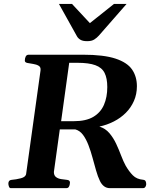

<svg xmlns="http://www.w3.org/2000/svg" viewBox="-20 -977 808 997"><path d="M36.1 0Q29.3 0 26.4 -8.5Q23.4 -17.1 23.4 -23.4Q23.4 -41.5 39.6 -43Q63.5 -44.9 88.4 -51.3Q113.3 -57.6 115.7 -74.2L190.4 -610.8Q192.9 -628.4 180.9 -635.5Q168.9 -642.6 152.1 -645Q135.3 -647.5 122.1 -650.1Q108.9 -652.8 108.9 -662.1Q108.9 -674.3 113.5 -683.6Q118.2 -692.9 129.4 -692.9H410.6Q519 -692.9 580.1 -672.6Q641.1 -652.3 666 -615.7Q690.9 -579.1 690.9 -529.3Q690.9 -487.8 675.5 -452.9Q660.2 -418 633.3 -391.1Q606.4 -364.3 571 -346.2Q535.6 -328.1 496.1 -319.8Q527.3 -310.1 548.1 -285.6Q568.8 -261.2 583.3 -230.2Q597.7 -199.2 609.1 -168.9Q620.6 -138.7 632.3 -117.2Q650.4 -85.9 670.2 -66.2Q689.9 -46.4 723.1 -43.5Q732.9 -42.5 736.1 -36.1Q739.3 -29.8 739.3 -20Q739.3 -18.1 737.8 -12.9Q736.3 -7.8 732.7 -3.9Q729 0 722.7 0H550.8Q533.7 0 520.8 -9.5Q507.8 -19 499 -37.1Q487.8 -60.1 478.8 -92Q469.7 -124 460.4 -158.2Q451.2 -192.4 439.2 -223.6Q427.2 -254.9 410.9 -276.9Q394.5 -298.8 370.6 -305.2H290.5L259.8 -84Q259.8 -65.9 270.8 -57.6Q281.7 -49.3 297.9 -46.9Q314 -44.4 328.1 -43Q343.3 -41.5 343.3 -28.8Q343.3 -25.9 342 -18.8Q340.8 -11.7 336.9 -5.9Q333 0 323.7 0ZM297.4 -347.7H363.3Q426.3 -347.7 464.4 -370.1Q502.4 -392.6 519.8 -432.6Q537.1 -472.7 537.1 -524.9Q537.1 -570.3 523.2 -598.1Q509.3 -626 475.3 -638.4Q441.4 -650.9 382.3 -650.9H339.4ZM432.6 -763.2Q410.2 -763.2 398.2 -770.3Q386.2 -777.3 379.9 -788.1L286.1 -956.5H354L446.8 -856.9L571.8 -956.5H637.2L493.7 -792.5Q483.4 -780.8 469.7 -772Q456.1 -763.2 432.6 -763.2Z"/></svg>

Font: Gelasio SemiBold
Style: Italic
Weight: 600
Italic angle: -8.5°
Designer: Eben Sorkin
Foundry: Eben Sorkin
Version: Version 1.008